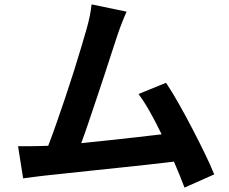

<svg xmlns="http://www.w3.org/2000/svg" viewBox="-20 -807 1040 872"><path d="M172 -144 199 -145Q216 -189 236 -246Q256 -303 276.5 -364Q297 -425 315.5 -483.5Q334 -542 348.5 -591Q363 -640 372 -671Q383 -709 388 -735.5Q393 -762 396 -787L555 -754Q545 -732 534 -704Q523 -676 512 -643Q502 -614 487.5 -568.5Q473 -523 455 -468.5Q437 -414 418 -357.5Q399 -301 381.5 -249Q364 -197 349 -157Q410 -163 475 -170Q540 -177 602 -184Q664 -191 714 -197Q688 -251 661 -299Q634 -347 609 -380L734 -431Q761 -391 791.5 -337Q822 -283 852.5 -224.5Q883 -166 909.5 -111.5Q936 -57 953 -15L818 45Q808 19 796 -11Q784 -41 770 -73Q721 -67 658.5 -60Q596 -53 528 -46Q460 -39 394.5 -32Q329 -25 273 -19Q217 -13 179 -9Q160 -7 134.5 -3.5Q109 0 85 3L62 -143Q88 -143 117.5 -143Q147 -143 172 -144Z"/></svg>

Font: Source Han Sans
Style: Bold
Weight: 700
Designer: Ryoko NISHIZUKA Ë•øÂ°öÊ∂ºÂ≠ê (kana, bopomofo & ideographs); Paul D. Hunt (Latin, Greek & Cyrillic); Sandoll Communicatio
Foundry: Adobe
Version: Version 2.004;hotconv 1.0.118;makeotfexe 2.5.65603